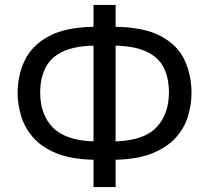

<svg xmlns="http://www.w3.org/2000/svg" viewBox="-20 -744 844 774"><path d="M446 -724V-636Q562 -634 629 -598Q696 -562 724 -502Q752 -442 752 -370Q752 -322 737.5 -274.5Q723 -227 688 -188.5Q653 -150 594 -126Q535 -102 446 -100V10H357V-100Q266 -102 206.5 -126.5Q147 -151 113 -190.5Q79 -230 65 -277Q51 -324 51 -370Q51 -440 79.5 -500Q108 -560 175 -597Q242 -634 357 -636V-724ZM357 -560Q276 -558 229 -534Q182 -510 162 -468Q142 -426 142 -371Q142 -282 193 -230Q244 -178 357 -174ZM446 -560V-174Q562 -178 611.5 -231.5Q661 -285 661 -371Q661 -428 641 -469.5Q621 -511 573.5 -534.5Q526 -558 446 -560Z"/></svg>

Font: Apis
Style: Regular
Weight: 400
Designer: Monotype Design Team
Foundry: Monotype Imaging Inc.
Version: Version 2.000; build 0001